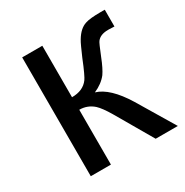

<svg xmlns="http://www.w3.org/2000/svg" viewBox="-130 -637 715 743"><g transform="rotate(-30 228.0 -265.5)"><path d="M67 -531H157V-301Q207 -301 231 -334Q235 -339 244.5 -359Q254 -379 268 -414Q278 -437 285.5 -453.5Q293 -470 298 -478Q320 -515 349 -524Q369 -531 418 -531H436V-456L411 -457H408Q373 -457 358 -437Q353 -431 333 -381Q324 -358 316 -342Q308 -326 301 -316Q280 -289 243 -273Q301 -256 357 -165L456 0H357L261 -165Q238 -204 220 -221Q193 -245 157 -245V0H67Z"/></g></svg>

Font: MongolianScript
Style: Regular
Weight: 400
Designer: Bolorsoft LLC, NUM
Foundry: Bolorsoft LLC
Version: Version 3.2